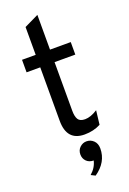

<svg xmlns="http://www.w3.org/2000/svg" viewBox="-181 -782 737 1096"><g transform="rotate(-20 187.0 -234.0)"><path d="M221 12Q113 12 113 -110V-435H30V-511H113V-680L200 -722V-511H326V-435H200V-139Q200 -105 211 -87Q222 -69 253 -69Q287 -69 329 -96L319 -11Q275 12 221 12ZM173 241Q208 211 218 169Q191 169 174.5 152.5Q158 136 158 111Q158 85 175.5 68.5Q193 52 216 52Q241 52 259 69.5Q277 87 277 117Q277 200 199 254Z"/></g></svg>

Font: Overpass
Style: Regular
Weight: 400
Designer: Delve Withrington, Thomas Jockin
Foundry: Delve Fonts
Version: Version 3.000;DELV;Overpass